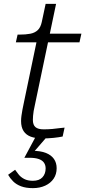

<svg xmlns="http://www.w3.org/2000/svg" viewBox="-20 -711 441 993"><path d="M198 5Q164 5 139.5 -4Q115 -13 102 -33Q89 -53 89 -85Q89 -98 91 -112.5Q93 -127 96 -143.5Q99 -160 103 -178L175 -523L210 -537H401L391 -492H62L71 -532H80Q113 -532 136.5 -536.5Q160 -541 175 -555Q190 -569 196 -597L216 -691H270L160 -166Q156 -150 154 -136.5Q152 -123 151 -112Q150 -101 150 -91Q150 -65 163.5 -53.5Q177 -42 206 -42Q229 -42 251 -44Q273 -46 290 -48.5Q307 -51 314 -51L304 -5Q286 -1 257.5 2Q229 5 198 5ZM150 262Q114 262 89 252.5Q64 243 48 227Q32 211 22 193L58 167Q66 178 76.5 191.5Q87 205 105 214.5Q123 224 150 224Q183 224 199.5 206Q216 188 216 160Q216 143 207.5 130.5Q199 118 180.5 111.5Q162 105 132 105H106L165 -5H224L148 83L147 69Q190 69 217.5 80Q245 91 259 111Q273 131 273 159Q273 190 257.5 213Q242 236 214 249Q186 262 150 262Z"/></svg>

Font: Roboto Serif ExtraLight
Style: Italic
Weight: 250
Italic angle: -10°
Designer: Greg Gazdowicz
Foundry: Commercial Type
Version: Version 1.008